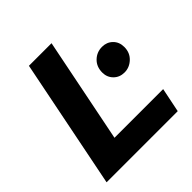

<svg xmlns="http://www.w3.org/2000/svg" viewBox="-187 -839 979 979"><g transform="rotate(-45 302.0 -350.0)"><path d="M29 0 169 -700H332L218 -132H569L542 0ZM490 -331Q455 -331 432 -354Q409 -377 409 -411Q409 -453 436 -479Q463 -505 501 -505Q535 -505 558 -482.5Q581 -460 581 -424Q581 -383 553.5 -357Q526 -331 490 -331Z"/></g></svg>

Font: Montserrat Thin
Style: Bold Italic
Weight: 700
Italic angle: -11.3°
Version: Version 9.000